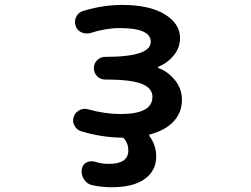

<svg xmlns="http://www.w3.org/2000/svg" viewBox="-20 -577 1040 794"><path d="M441.4 197.3Q399.4 197.3 360.4 188.5Q338.9 183.6 327.1 164.1Q317.4 149.4 317.4 131.8Q317.4 127 318.4 122.1Q321.3 103.5 337.9 94.7Q347.7 89.8 358.4 89.8Q365.2 89.8 373 91.8Q400.4 100.6 426.8 100.6Q428.7 100.6 430.7 100.6Q510.7 100.6 510.7 44.9Q510.7 17.6 494.1 -2.9Q490.2 -7.8 482.4 -7.8Q400.4 -8.8 315.4 -34.2Q296.9 -40 288.1 -57.6Q282.2 -68.4 282.2 -79.1Q282.2 -86.9 285.2 -94.7Q291 -112.3 308.6 -121.1Q319.3 -127 330.1 -127Q336.9 -127 343.8 -125Q415 -105.5 475.6 -105.5Q477.5 -105.5 479.5 -105.5Q545.9 -105.5 579.1 -124Q610.4 -141.6 610.4 -176.8Q610.4 -210.9 570.3 -228.5Q527.3 -248 417 -248H415Q395.5 -248 381.8 -261.7Q368.2 -275.4 368.2 -294.9Q368.2 -314.5 381.8 -328.1Q395.5 -341.8 415 -341.8H417Q511.7 -341.8 559.6 -358.4Q603.5 -374 603.5 -404.3Q603.5 -460.9 475.6 -460.9Q418 -460.9 353.5 -440.4Q345.7 -438.5 337.9 -438.5Q327.1 -438.5 316.4 -443.4Q298.8 -451.2 293 -469.7Q290 -478.5 290 -486.3Q290 -497.1 294.9 -506.8Q303.7 -525.4 322.3 -531.2Q404.3 -556.6 485.4 -556.6Q596.7 -556.6 660.2 -518.6Q724.6 -479.5 724.6 -419.9Q724.6 -374 690.4 -338.9Q668 -314.5 634.8 -300.8Q632.8 -299.8 632.8 -297.9Q632.8 -295.9 634.8 -295.9Q669.9 -283.2 694.3 -255.9Q732.4 -216.8 732.4 -164.1Q732.4 -107.4 692.4 -69.3Q675.8 -52.7 652.8 -41Q629.9 -29.3 601.6 -21.5Q594.7 -19.5 598.6 -13.7Q626 24.4 626 70.3Q626 129.9 577.1 164.1Q530.3 197.3 441.4 197.3Z"/></svg>

Font: Rounded Mgen+ 2m medium
Style: Regular
Weight: 500
Designer: [Source Han Sans]
Ryoko NISHIZUKA  (kana & ideographs); Paul D. Hunt (Latin, Greek & Cyrillic); Wenlong ZHANG  (bopomofo
Version: Version 1.059.20150602